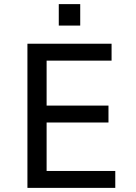

<svg xmlns="http://www.w3.org/2000/svg" viewBox="-20 -911 658 931"><path d="M506 -317H206V-82H539V0H113V-699H521V-617H206V-399H506ZM265 -891H369V-787H265Z"/></svg>

Font: Fragment Mono
Style: Regular
Weight: 400
Monospace: yes
Designer: Wei Huang based on Nimbus Sans by URW Studio, based on Helvetica by Max Miedinger.
Foundry: Wei Huang
Version: Version 1.021; ttfautohint (v1.8.4.7-5d5b)